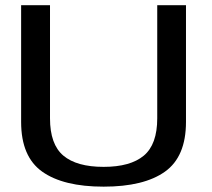

<svg xmlns="http://www.w3.org/2000/svg" viewBox="-20 -694 793 718"><path d="M367.5 4Q518 4 596.8 -52Q675.5 -108 675.5 -238V-674.5H568V-251.5Q568 -154 517.8 -112Q467.5 -70 367.5 -70Q267 -70 217 -112Q167 -154 167 -251.5V-674.5H59V-238Q59 -108 138 -52Q217 4 367.5 4Z"/></svg>

Font: Anybody SemiExpanded
Style: Regular
Weight: 400
Width: 6
Designer: Tyler Finck
Foundry: Etcetera Type Company
Version: Version 1.113;gftools[0.9.25]